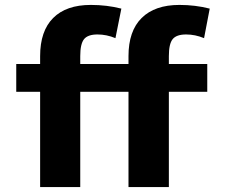

<svg xmlns="http://www.w3.org/2000/svg" viewBox="-20 -760 933 780"><path d="M306 -387V0H143V-387H46V-500H143V-532Q143 -634 196 -687Q249 -740 349 -740Q414 -740 473 -725L449 -605Q413 -620 376 -620Q337 -620 321.5 -601Q306 -582 306 -532V-500H502V-532Q502 -634 555.5 -687Q609 -740 709 -740Q773 -740 832 -725L809 -605Q773 -620 736 -620Q697 -620 681.5 -601Q666 -582 666 -532V-500H822V-387H666V0H502V-387Z"/></svg>

Font: M PLUS 1p ExtraBold
Style: Regular
Weight: 800
Version: Version 1.062